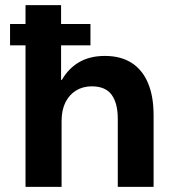

<svg xmlns="http://www.w3.org/2000/svg" viewBox="-20 -725 656 745"><path d="M19 -549V-632H331V-549ZM79 0V-705H217V-415H220Q246 -460 287.5 -484Q329 -508 387 -508Q448 -508 490 -481.5Q532 -455 554 -403.5Q576 -352 576 -277V0H437V-264Q437 -325 413 -357.5Q389 -390 336 -390Q302 -390 275.5 -374Q249 -358 234 -328Q219 -298 219 -256V0Z"/></svg>

Font: DM Sans 36pt ExtraBold
Style: Regular
Weight: 800
Designer: Colophon Foundry, Jonny Pinhorn
Foundry: Colophon Foundry
Version: Version 4.004;gftools[0.9.30]